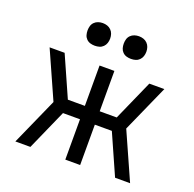

<svg xmlns="http://www.w3.org/2000/svg" viewBox="-128 -865 1007 997"><g transform="rotate(20 375.0 -366.5)"><path d="M58 0 174 -260 58 -520H141L240 -297H334V-520H416V-297H510L609 -520H692L576 -260L692 0H609L510 -223H416V0H334V-223H240L141 0ZM475 -608Q462 -608 450 -611.5Q438 -615 429 -624Q420 -633 416.5 -645Q413 -657 413 -670Q413 -683 416.5 -695Q420 -707 429 -716Q438 -725 450 -729Q462 -733 475 -733Q488 -733 500 -729Q512 -725 521 -716Q530 -707 534 -695Q538 -683 538 -670Q538 -657 534 -645Q530 -633 521 -624Q512 -615 500 -611.5Q488 -608 475 -608ZM275 -608Q262 -608 250 -611.5Q238 -615 229 -624Q220 -633 216.5 -645Q213 -657 213 -670Q213 -683 216.5 -695Q220 -707 229 -716Q238 -725 250 -729Q262 -733 275 -733Q288 -733 300 -729Q312 -725 321 -716Q330 -707 334 -695Q338 -683 338 -670Q338 -657 334 -645Q330 -633 321 -624Q312 -615 300 -611.5Q288 -608 275 -608Z"/></g></svg>

Font: Zed Sans Extended
Style: Regular
Weight: 400
Width: 7
Designer: Belleve Invis
Foundry: Belleve Invis
Version: Version 1.0.0; ttfautohint (v1.8.4)